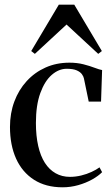

<svg xmlns="http://www.w3.org/2000/svg" viewBox="-20 -787 476 818"><path d="M246.5 11Q175 11 124.8 -21.2Q74.5 -53.5 48.5 -111.2Q22.5 -169 22.5 -246Q22.5 -304.5 41 -354.2Q59.5 -404 93.5 -441.2Q127.5 -478.5 173.8 -499.2Q220 -520 276 -520Q308.5 -520 335.8 -513Q363 -506 383.2 -498.2Q403.5 -490.5 415 -488.5L410.5 -354H358L337.5 -453Q336 -461 329 -470.8Q322 -480.5 306.8 -487.2Q291.5 -494 264 -494Q230.5 -494 200.5 -468Q170.5 -442 151.8 -390.5Q133 -339 133 -263Q133 -208 142.8 -165.2Q152.5 -122.5 171.2 -93.2Q190 -64 217 -48.8Q244 -33.5 278 -33.5Q301.5 -33.5 325.5 -39.2Q349.5 -45 370 -54.5Q390.5 -64 404 -74L415 -53.5Q399.5 -37.5 372.8 -22.5Q346 -7.5 313.2 1.8Q280.5 11 246.5 11ZM128.5 -557.5 113 -569.5 230.5 -767H296.5L414 -569.5L398.5 -557.5L263.5 -682.5Z"/></svg>

Font: Merriweather 144pt
Style: Regular
Weight: 400
Version: Version 2.100